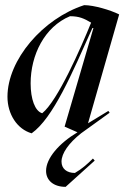

<svg xmlns="http://www.w3.org/2000/svg" viewBox="-20 -504 504 746"><path d="M144 -64C116 -72 99 -119 99 -180C99 -290 153 -400 252 -441C288 -441 307 -432 334 -416C294 -317 204 -112 144 -64ZM235 222 348 120 341 112C321 132 299 152 271 168C239 168 219 151 219 124C219 92 247 52 295 14L406 -66L401 -73L322 -25L443 -448C409 -465 345 -484 307 -484C147 -432 9 -272 9 -128C9 -60 47 -2 103 14C187 -46 260 -219 339 -395H343L231 -12L281 10C209 53 159 111 159 160C159 196 187 222 235 222Z"/></svg>

Font: Mazius Display Extra italic
Style: Regular
Weight: 400
Italic angle: -17°
Designer: Alberto Casagrande & Collletttivo
Foundry: Collletttivo
Version: Version 2.000;Glyphs 3.2 (3217)